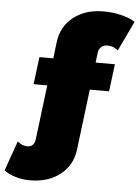

<svg xmlns="http://www.w3.org/2000/svg" viewBox="-175 -800 762 1051"><g transform="rotate(5 206.0 -274.0)"><path d="M-112.8 162.1 -55.2 -2 -49.8 2Q-26.9 20 -1 20Q16.1 21 27.6 10Q39.1 -1 42 -21L79.1 -321.8H3.9L22.9 -472.2H99.1L109.9 -562Q120.6 -649.4 187.3 -701.2Q253.9 -752.9 354 -752Q400.4 -752 446 -741.2Q491.7 -730.5 522 -711.9L524.9 -710L446.8 -545.9L441.9 -549.8Q417.5 -567.9 392.1 -567.9Q370.1 -568.4 356 -557.4Q341.8 -546.4 338.9 -526.9L332 -469.2H438L418.9 -318.8H313L272 14.2Q261.2 101.6 194.3 153.3Q127.4 205.1 26.9 204.1Q-10.3 204.1 -48.1 193.4Q-85.9 182.6 -109.9 164.1Z"/></g></svg>

Font: Trueno UltraBlack
Style: Regular
Weight: 950
Designer: Julieta Ulanovsky
Foundry: Julieta Ulanovsky
Version: Version 3.001b | FøM Fix